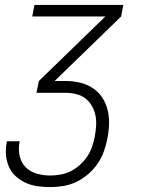

<svg xmlns="http://www.w3.org/2000/svg" viewBox="-20 -550 590 780"><path d="M185 210Q158 210 132.5 206.5Q107 203 85 193Q63 183 45 167Q27 151 17 129Q7 107 4.5 81.5Q2 56 7 30L8 24H60L59 29Q54 57 60 84Q66 111 84.5 129.5Q103 148 129.5 155.5Q156 163 184 163Q205 163 226.5 159Q248 155 268 145Q288 135 305 119.5Q322 104 334.5 85.5Q347 67 354 46.5Q361 26 365 5Q369 -17 370.5 -39.5Q372 -62 367.5 -82.5Q363 -103 352.5 -121Q342 -139 326 -151Q310 -163 288.5 -168Q267 -173 245 -173H128L138 -221L408 -483H111L120 -530H481L472 -483L202 -221H245Q276 -221 304 -214.5Q332 -208 355.5 -193Q379 -178 394.5 -155Q410 -132 417 -104Q424 -76 423 -46Q422 -16 416 14Q411 40 401.5 66Q392 92 376 115.5Q360 139 337.5 158Q315 177 290 189Q265 201 238 205.5Q211 210 185 210Z"/></svg>

Font: Lode Dark
Style: Italic
Weight: 400
Italic angle: -11°
Monospace: yes
Designer: Belleve Invis
Foundry: Belleve Invis
Version: Version 29.2.0; ttfautohint (v1.8.3)